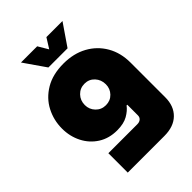

<svg xmlns="http://www.w3.org/2000/svg" viewBox="-261 -829 1148 1148"><g transform="rotate(-45 313.0 -255.5)"><path d="M123 203V39H368Q386 39 397 29.5Q408 20 408 4V-86H402Q383 -60 348 -40Q313 -20 257 -20Q189 -20 138 -52.5Q87 -85 59 -140Q31 -195 31 -261Q31 -332 63 -393.5Q95 -455 158 -492.5Q221 -530 312 -530Q398 -530 462.5 -494.5Q527 -459 563.5 -396Q600 -333 600 -250V43Q600 117 556 160Q512 203 433 203ZM316 -174Q354 -174 379 -200Q404 -226 404 -263Q404 -302 379 -329Q354 -356 316 -356Q278 -356 252.5 -329.5Q227 -303 227 -264Q227 -227 252.5 -200.5Q278 -174 316 -174ZM232 -577 137 -714H274L312 -650L352 -714H488L394 -577Z"/></g></svg>

Font: MuseoModerno Black
Style: Regular
Weight: 900
Designer: Pablo Cosgaya, Héctor Gatti, Marcela Romero, and the Authors of The MuseoModerno Project.
Foundry: Omnibus-Type Team
Version: Version 1.001